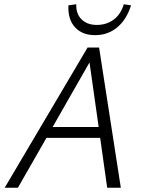

<svg xmlns="http://www.w3.org/2000/svg" viewBox="-20 -881 670 901"><path d="M301 -856 338 -861Q336 -817 362.5 -790.5Q389 -764 434 -764Q480 -764 513.5 -789Q547 -814 561 -861L595 -856Q574 -789 530 -752.5Q486 -716 426 -716Q366 -716 332 -753Q298 -790 301 -856ZM391 -658H445L547 0H483L450 -234H198L64 0H2ZM227 -285H443L400 -588Z"/></svg>

Font: EauTestText Semilight
Style: Italic
Weight: 300
Italic angle: -12°
Designer: Christian Thalmann (Catharsis Fonts)
Version: Version 0.001;PS 000.001;hotconv 1.0.88;makeotf.lib2.5.64775